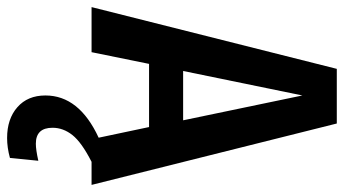

<svg xmlns="http://www.w3.org/2000/svg" viewBox="-236 -497 969 541"><g transform="rotate(90 248.5 -226.5)"><path d="M338 110Q338 157 383 157Q400 157 431 150L423 230Q394 238 367 238Q313 238 280 209Q247 180 247 130Q247 35 366 -20L336 -162H158L125 0H-2L172 -691H326L499 0H434Q379 28 358.5 54Q338 80 338 110ZM178 -258H317L247 -594Z"/></g></svg>

Font: Fira Sans Extra Condensed Medium
Style: Regular
Weight: 500
Width: 1
Designer: Carrois Corporate & Edenspiekermann AG
Foundry: Carrois Corporate GbR & Edenspiekermann AG
Version: Version 4.203